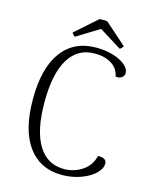

<svg xmlns="http://www.w3.org/2000/svg" viewBox="-127 -944 842 1042"><g transform="rotate(15 294.0 -422.5)"><path d="M64 -345Q64 -519 132 -611Q200 -703 325 -703Q377 -703 420 -690Q463 -677 488.5 -655.5Q514 -634 514 -610Q514 -595 500.5 -585Q487 -575 466 -578Q458 -622 420.5 -646Q383 -670 325 -670Q230 -670 179.5 -587.5Q129 -505 129 -345Q129 -186 179.5 -103.5Q230 -21 324 -21Q381 -21 427 -52Q473 -83 485 -137Q506 -139 520 -131.5Q534 -124 534 -107Q534 -78 504.5 -50Q475 -22 426 -4.5Q377 13 322 13Q199 13 131.5 -79Q64 -171 64 -345ZM466 -749Q464 -744 458.5 -738Q453 -732 448 -730L323 -808L197 -730Q192 -732 186 -738.5Q180 -745 179 -749L300 -856Q306 -858 322 -858Q339 -858 345 -856Z"/></g></svg>

Font: Arima Madurai Light
Style: Regular
Weight: 300
Designer: Joana Correia and Natanael Gama
Foundry: NDISCOVER
Version: Version 1.020